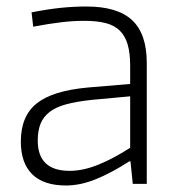

<svg xmlns="http://www.w3.org/2000/svg" viewBox="-20 -565 548 590"><path d="M183 5Q114 5 79 -29.5Q44 -64 44 -130Q44 -208 92.5 -247Q141 -286 249 -296L380 -307V-363Q380 -401 372.5 -427.5Q365 -454 348.5 -470.5Q332 -487 305 -494Q278 -501 239 -501Q204 -501 167 -496.5Q130 -492 82 -483L77 -527Q128 -537 167.5 -541Q207 -545 246 -545Q341 -545 386 -503Q431 -461 431 -372V0H388L381 -69H377Q323 -34 275 -14.5Q227 5 183 5ZM194 -40Q236 -40 283.5 -59.5Q331 -79 380 -111V-269L261 -258Q215 -253 183.5 -244.5Q152 -236 132.5 -221Q113 -206 104.5 -184.5Q96 -163 96 -133Q96 -40 194 -40Z"/></svg>

Font: Encode Sans Normal
Style: ExtraLight
Weight: 200
Designer: Pablo Impallari, Andres Torresi
Foundry: Pablo Impallari, Andres Torresi
Version: Version 1.000; ttfautohint (v1.00) -l 8 -r 50 -G 200 -x 14 -